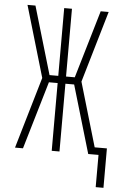

<svg xmlns="http://www.w3.org/2000/svg" viewBox="-60 -777 631 985"><g transform="rotate(5 255.5 -284.5)"><path d="M471 166V0H418L315 -349H270V0H230V-349H185Q159 -262 133.5 -174.5Q108 -87 82 0H41L149 -368L41 -735H82L185 -386H230V-735H270V-386H315L418 -735H459L351 -367L448 -37H511V166Z"/></g></svg>

Font: Iosevka SS18 Extralight
Style: Regular
Weight: 200
Monospace: yes
Designer: Belleve Invis
Foundry: Belleve Invis
Version: Version 25.1.1; ttfautohint (v1.8.4)